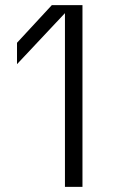

<svg xmlns="http://www.w3.org/2000/svg" viewBox="-20 -725 457 745"><path d="M232 0V-674L46 -476V-559L181 -705H300V0Z"/></svg>

Font: TikTok Sans 24pt Light
Style: Regular
Weight: 300
Version: Version 4.000